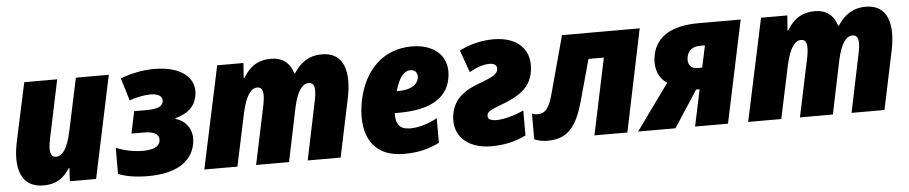

<svg xmlns="http://www.w3.org/2000/svg" viewBox="-37 -794 4895 1034"><g transform="rotate(-5 2410.0 -276.5)"><path d="M165 10C228 10 272 -15 308 -72H311L307 0H449L566 -553H388L327 -266C308 -178 280 -138 246 -138C213 -138 207 -172 221 -239L287 -553H109L41 -237C13 -105 36 10 165 10Z M728 9C876 10 965 -44 985 -138C1000 -209 968 -266 903 -285L904 -289C972 -308 1008 -340 1020 -397C1040 -495 958 -563 813 -563C753 -563 688 -551 629 -528L666 -406C706 -420 749 -428 781 -428C825 -428 848 -411 842 -382C837 -357 809 -346 753 -346H685L660 -227H726C787 -227 813 -207 807 -174C801 -138 758 -129 712 -129C665 -129 615 -139 569 -158V-17C609 0 665 9 728 9Z M1034 0H1213L1274 -287C1296 -384 1325 -415 1356 -415C1387 -415 1394 -385 1381 -318L1314 0H1492L1551 -284C1569 -371 1597 -415 1634 -415C1666 -415 1673 -384 1659 -318L1593 0H1771L1838 -319C1864 -446 1844 -563 1718 -563C1653 -563 1604 -533 1566 -474H1562C1545 -531 1505 -563 1443 -563C1379 -563 1330 -537 1292 -472H1288L1294 -553H1152Z M2114 10C2196 10 2251 -7 2305 -33V-166C2253 -139 2206 -124 2158 -124C2100 -124 2080 -155 2082 -213H2103C2273 -213 2364 -268 2385 -369C2410 -487 2332 -563 2204 -563C2049 -563 1947 -458 1913 -302C1878 -134 1927 10 2114 10ZM2187 -436C2214 -436 2227 -415 2222 -388C2214 -356 2182 -330 2112 -330H2103C2123 -401 2150 -436 2187 -436Z M2585 10C2656 10 2717 -4 2773 -32V-167C2728 -146 2666 -128 2625 -128C2598 -128 2575 -135 2579 -158C2581 -178 2601 -186 2649 -205C2757 -244 2813 -285 2830 -362C2855 -482 2784 -563 2645 -563C2581 -563 2513 -546 2461 -518L2504 -398C2536 -416 2576 -433 2613 -433C2641 -433 2656 -421 2652 -398C2648 -375 2624 -361 2566 -339C2466 -305 2413 -262 2397 -186C2373 -68 2453 10 2585 10Z M2888 7C2996 7 3047 -50 3086 -192L3147 -413H3230L3143 0H3321L3436 -553H3016L2929 -232C2910 -165 2887 -140 2850 -140C2838 -140 2828 -142 2818 -146V-7C2840 2 2864 7 2888 7Z M3379 0H3581L3710 -198H3729L3687 0H3865L3982 -553H3754C3609 -553 3524 -502 3504 -403C3490 -336 3511 -279 3558 -248ZM3728 -313C3690 -313 3672 -339 3680 -378C3688 -415 3713 -431 3754 -431H3778L3753 -313Z M3974 0H4153L4214 -287C4236 -384 4265 -415 4296 -415C4327 -415 4334 -385 4321 -318L4254 0H4432L4491 -284C4509 -371 4537 -415 4574 -415C4606 -415 4613 -384 4599 -318L4533 0H4711L4778 -319C4804 -446 4784 -563 4658 -563C4593 -563 4544 -533 4506 -474H4502C4485 -531 4445 -563 4383 -563C4319 -563 4270 -537 4232 -472H4228L4234 -553H4092Z"/></g></svg>

Font: Noto Sans SemiCondensed Black
Style: Italic
Weight: 900
Width: 4
Italic angle: -12°
Designer: Monotype Design Team
Foundry: Monotype Imaging Inc.
Version: Version 2.013